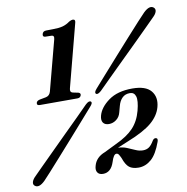

<svg xmlns="http://www.w3.org/2000/svg" viewBox="-81 -795 864 887"><g transform="rotate(-10 351.0 -351.0)"><path d="M180.5 -660Q166 -660 169.5 -674Q173 -687.5 188.5 -687.5L220.5 -688Q249 -688 266.8 -693Q284.5 -698 300 -709.5Q310.5 -715.5 317 -715.5Q331 -715.5 327 -700.5L250 -405.5Q245 -387.5 259 -384L285.5 -378.5Q296 -375 293.5 -365.5Q290 -353.5 276 -353.5H100Q84.5 -353.5 87.5 -366Q90 -375.5 104.5 -378.5L133.5 -384Q150.5 -387.5 156 -406L218 -641.5Q222.5 -659.5 207.5 -659.5ZM388.5 -368.5Q371 -353 364 -360Q356.5 -366 371.5 -383Q390.5 -404.5 421 -439Q451.5 -473.5 487 -513.2Q522.5 -553 556 -590.2Q589.5 -627.5 614.5 -654.8Q639.5 -682 648.5 -691Q679 -720.5 697 -704.5Q705 -697 701.2 -685.2Q697.5 -673.5 683.5 -660.5Q674.5 -651.5 648.5 -625.5Q622.5 -599.5 586.8 -564.2Q551 -529 512.8 -491.5Q474.5 -454 441.5 -421.2Q408.5 -388.5 388.5 -368.5ZM309.5 -319Q326.5 -335 335 -328Q342.5 -321.5 326.5 -304.5Q309 -284.5 279.5 -251Q250 -217.5 215.5 -178.5Q181 -139.5 148.2 -102.8Q115.5 -66 91.2 -39.2Q67 -12.5 59 -4.5Q29 24.5 11 9Q3 2 6.8 -10Q10.5 -22 25 -35.5Q33 -44 58.5 -69.2Q84 -94.5 118.8 -129.2Q153.5 -164 190.8 -200.8Q228 -237.5 259.8 -269Q291.5 -300.5 309.5 -319ZM304.5 -31.5Q314.5 -70.5 358 -87L415 -115Q468.5 -139.5 497.8 -170.5Q527 -201.5 539.5 -249Q551.5 -295 545.2 -315.2Q539 -335.5 518.5 -335.5Q496.5 -335.5 482.8 -322Q469 -308.5 463 -285.5L455 -256Q450 -235.5 434.2 -223.5Q418.5 -211.5 399.5 -211.5Q380.5 -211.5 372.2 -223.2Q364 -235 369.5 -256Q379.5 -293.5 421.5 -324Q463.5 -354.5 533 -354.5Q596 -354.5 620.5 -324.8Q645 -295 633 -250Q622.5 -210.5 585.5 -179.2Q548.5 -148 471.5 -117.5L421 -96.5Q443 -96 462.2 -88Q481.5 -80 498.8 -72.2Q516 -64.5 533 -64.5Q549.5 -64.5 561.2 -72.5Q573 -80.5 585 -101Q591 -110.5 599.5 -110Q612 -108.5 606 -92Q586 -36 559 -12.8Q532 10.5 499.5 10.5Q471 10.5 455.5 -1.8Q440 -14 429 -46.5Q423 -59.5 419 -65Q415 -70.5 408.5 -70.5Q395.5 -70.5 385 -36Q370 10.5 332.5 10.5Q314.5 10.5 306.8 -1Q299 -12.5 304.5 -31.5Z"/></g></svg>

Font: Fraunces 144pt S050 SemiBold
Style: Italic
Weight: 600
Italic angle: -16°
Version: Version 1.000; ttfautohint (v1.8.3)